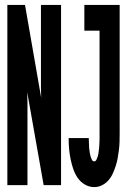

<svg xmlns="http://www.w3.org/2000/svg" viewBox="-20 -755 540 783"><path d="M10 0V-735H82L148 -356Q147 -377 147 -398.5Q147 -420 147 -441V-735H229V0H158L91 -379Q92 -358 92 -336.5Q92 -315 92 -294V0ZM364 8Q344 8 326 -2.5Q308 -13 296.5 -30Q285 -47 278.5 -66.5Q272 -86 268 -105.5Q264 -125 262 -145.5Q260 -166 260 -187V-192H342V-190Q342 -183 342.5 -177Q343 -171 343 -164.5Q343 -158 343.5 -152Q344 -146 345 -140Q346 -134 347 -127.5Q348 -121 350 -115Q352 -109 355 -103Q358 -97 364 -97Q370 -97 373 -103Q376 -109 378 -115Q380 -121 381 -126.5Q382 -132 382.5 -138Q383 -144 384 -150Q385 -156 385 -162Q385 -168 385.5 -174Q386 -180 386 -186Q386 -192 386 -198Q386 -204 386 -210V-630H324V-735H468V-210Q468 -194 467.5 -177Q467 -160 465 -143.5Q463 -127 460 -110.5Q457 -94 452 -78.5Q447 -63 440 -47.5Q433 -32 422 -19.5Q411 -7 396 0.5Q381 8 364 8Z"/></svg>

Font: Iosevka Term Curly Extrabold
Style: Regular
Weight: 800
Designer: Belleve Invis
Foundry: Belleve Invis
Version: Version 32.3.0